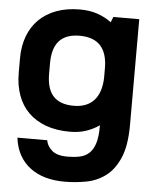

<svg xmlns="http://www.w3.org/2000/svg" viewBox="-59 -561 770 975"><g transform="rotate(5 326.5 -74.0)"><path d="M310 237Q343 237 371 231.5Q399 226 419 208.5Q439 191 450 158Q461 125 461 69V64Q431 85 394 97.5Q357 110 311 110Q242 110 189 90.5Q136 71 100 35.5Q64 0 45.5 -51Q27 -102 27 -165V-239Q27 -302 46 -352.5Q65 -403 101 -438.5Q137 -474 189.5 -493.5Q242 -513 309 -513Q359 -513 398.5 -499.5Q438 -486 470 -462L481 -490H613V48Q613 153 586.5 215.5Q560 278 516.5 311Q473 344 418 354.5Q363 365 306 365Q253 365 209 352.5Q165 340 131 314.5Q97 289 76 251Q55 213 49 163H201Q205 191 230.5 214Q256 237 310 237ZM319 -23Q387 -23 423 -63Q459 -103 461 -178V-226Q461 -380 319 -380Q250 -380 215.5 -342.5Q181 -305 181 -227V-175Q181 -97 215.5 -60Q250 -23 319 -23Z"/></g></svg>

Font: Cafe24 Ohsquare
Style: Bold
Weight: 700
Designer: Cafe24 thkim, hmlim, mnelim, nhlee, sslee, sskim, smlim, yjkim, sdjeong, hskwak & 4IRTF
Foundry: Cafe24
Version: Version 1.000